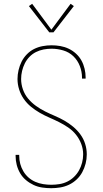

<svg xmlns="http://www.w3.org/2000/svg" viewBox="-20 -981 540 1009"><path d="M249 8Q225 8 201.5 4.5Q178 1 156.5 -9Q135 -19 116.5 -34.5Q98 -50 86 -70.5Q74 -91 68 -114Q62 -137 62 -161Q62 -163 62 -164Q62 -165 62 -167H81Q81 -165 81 -164Q81 -163 81 -162Q81 -140 86.5 -119.5Q92 -99 103 -80.5Q114 -62 130 -48Q146 -34 165.5 -25.5Q185 -17 206.5 -13.5Q228 -10 249 -10Q271 -10 292.5 -13.5Q314 -17 333.5 -26.5Q353 -36 369 -51.5Q385 -67 395.5 -86Q406 -105 411.5 -126.5Q417 -148 417 -170Q417 -198 407 -224.5Q397 -251 379.5 -273Q362 -295 338.5 -311Q315 -327 290 -339.5Q265 -352 239.5 -363Q214 -374 189.5 -388Q165 -402 143 -420Q121 -438 105 -461Q89 -484 80.5 -511Q72 -538 72 -566Q72 -589 77.5 -612.5Q83 -636 93.5 -657Q104 -678 121 -695.5Q138 -713 159 -723.5Q180 -734 203.5 -738.5Q227 -743 251 -743Q274 -743 297 -739Q320 -735 341 -725Q362 -715 379.5 -699Q397 -683 408 -663Q419 -643 424.5 -620Q430 -597 430 -574Q430 -572 430 -571Q430 -570 430 -568H411Q411 -570 411 -571Q411 -572 411 -573Q411 -604 399.5 -634Q388 -664 365.5 -685.5Q343 -707 312.5 -716Q282 -725 251 -725Q230 -725 209 -721Q188 -717 169 -707.5Q150 -698 135 -682.5Q120 -667 110.5 -648Q101 -629 96 -608Q91 -587 91 -566Q91 -538 100.5 -511Q110 -484 128 -462.5Q146 -441 169 -424.5Q192 -408 217 -395.5Q242 -383 268 -372Q294 -361 318.5 -347Q343 -333 364.5 -315Q386 -297 402.5 -274.5Q419 -252 427.5 -225Q436 -198 436 -170Q436 -145 430 -121.5Q424 -98 412.5 -76.5Q401 -55 383 -38Q365 -21 343 -10.5Q321 0 297 4Q273 8 249 8ZM239 -811 132 -949 149 -961 250 -825 351 -961 368 -949 261 -811Z"/></svg>

Font: Iosevka SS04 Thin
Style: Regular
Weight: 100
Monospace: yes
Designer: Belleve Invis
Foundry: Belleve Invis
Version: Version 19.0.0; ttfautohint (v1.8.4)